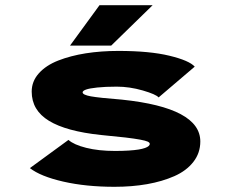

<svg xmlns="http://www.w3.org/2000/svg" viewBox="-20 -708 890 739"><path d="M249.5 -532.5 363 -688H567.5L408 -532.5ZM421 11Q311 11 223.5 -9Q136 -29 95 -61L243.5 -169.5Q264 -151 311.8 -139Q359.5 -127 423 -127Q452 -127 475.2 -128.5Q498.5 -130 513.5 -132.5Q528.5 -135 538.2 -138.5Q548 -142 552.2 -146Q556.5 -150 556.5 -154Q556.5 -159 548.8 -162.8Q541 -166.5 519.8 -170.5Q498.5 -174.5 462.5 -178.8Q426.5 -183 368 -188.5Q235 -202.5 168.5 -243Q102 -283.5 102 -355.5Q102 -395 129.5 -425.8Q157 -456.5 204.2 -475Q251.5 -493.5 310.2 -502.8Q369 -512 435.5 -512Q556 -512 632.2 -493.5Q708.5 -475 729.5 -451.5L590.5 -333Q580.5 -345 529.5 -359.8Q478.5 -374.5 429.5 -374.5Q385 -374.5 354.5 -371.2Q324 -368 311 -363.2Q298 -358.5 298 -352.5Q298 -343 329.5 -337.2Q361 -331.5 449.5 -324.5Q751 -293 751 -163.5Q751 -119 724.2 -84.8Q697.5 -50.5 651 -30Q604.5 -9.5 546.2 0.8Q488 11 421 11Z"/></svg>

Font: League Mono Wide ExtraBold
Style: Regular
Weight: 800
Width: 8
Designer: Tyler Finck
Foundry: The League of Moveable Type / Tyler Finck
Version: Version 2.210